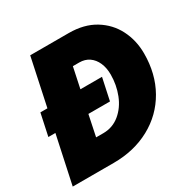

<svg xmlns="http://www.w3.org/2000/svg" viewBox="-174 -845 981 993"><g transform="rotate(-30 316.5 -349.0)"><path d="M30 -416H72L132 -698H362Q453 -698 517 -659Q581 -620 614 -555Q647 -490 647 -412Q647 -291 594 -197.5Q541 -104 445.5 -52Q350 0 228 0H-17L44 -285H2ZM258 -160Q314 -160 356.5 -195Q399 -230 421 -286Q443 -342 443 -404Q443 -444 429.5 -474.5Q416 -505 391.5 -522Q367 -539 333 -539H295L269 -416H398L370 -285H241L215 -160Z"/></g></svg>

Font: Azeret Mono ExtraBold
Style: Italic
Weight: 800
Italic angle: -12°
Designer: Martin Vácha
Foundry: Displaay
Version: Version 1.000; Glyphs 3.0.3, build 3074